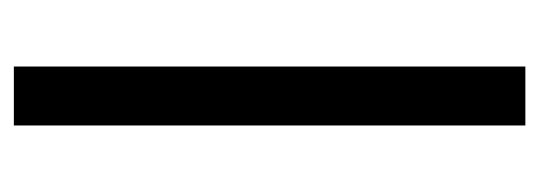

<svg xmlns="http://www.w3.org/2000/svg" viewBox="-267 -500 767 273"><g transform="rotate(-90 116.5 -363.5)"><path d="M74.6 -727.3V0H158.4V-727.3Z"/></g></svg>

Font: Riot Sans 2.0
Style: Regular
Weight: 400
Designer: Rasmus Andersson
Foundry: rsms
Version: Version 3.006;hotconv 1.0.109;makeotfexe 2.5.65596